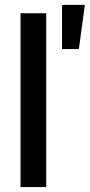

<svg xmlns="http://www.w3.org/2000/svg" viewBox="-20 -761 365 781"><path d="M168 0H63.5V-707H168ZM232.4 -741.2H325.2L300.8 -561.5H232.4Z"/></svg>

Font: Pretendard Medium
Style: Regular
Weight: 500
Designer: Base glyphs from Inter by Rasmus Andersson; Hangeul glyphs from Noto Sans CJK(Source Han Sans) by Jang Soo-young and Kan
Foundry: Kil Hyung-jin
Version: Version 1.309